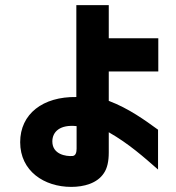

<svg xmlns="http://www.w3.org/2000/svg" viewBox="-20 -634 691 752"><path d="M259 98C309 98 361 84 387 44C400 25 406 -2 406 -37V-116C485 -71 544 -18 599 30V-126C548 -163 485 -209 406 -239V-354H600V-484H406V-614H279V-254C148 -256 59 -188 59 -77C59 36 153 98 259 98ZM185 -80C185 -118 215 -147 280 -140V-52C280 -38 277 -24 264 -23C239 -21 185 -29 185 -80Z"/></svg>

Font: コーポレート・ロゴ ver3 Bold
Style: Regular
Weight: 700
Designer: [KANA_main] LOGOTYPE.JP [Source Han Sans] Ryoko NISHIZUKA 西塚涼子 (kana, bopomofo & ideographs); Paul D. Hunt (Latin, Greek
Version: Version 12.001;FEAKit 1.0